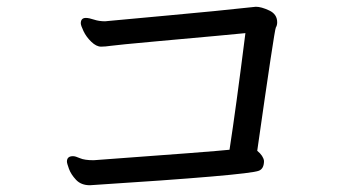

<svg xmlns="http://www.w3.org/2000/svg" viewBox="-20 -619 1040 568"><path d="M246 -71Q220 -71 205 -87Q190 -103 184 -119.5Q178 -136 178 -141Q178 -157 196 -157Q203 -157 216.5 -151Q230 -145 257 -145Q614 -171 659 -176Q678 -299 706 -521Q677 -518 621.5 -513Q566 -508 445.5 -497Q325 -486 308 -483.5Q291 -481 279 -481Q265 -481 250 -495.5Q235 -510 227 -527Q219 -544 219 -550Q219 -566 234 -566Q243 -566 258 -561Q273 -556 291 -556L301 -557Q341 -561 479.5 -573.5Q618 -586 737 -599Q753 -599 776.5 -588Q800 -577 800 -553Q800 -544 796 -537.5Q792 -531 741 -173Q759 -158 761 -143Q761 -120 746 -114Q715 -101 246 -71Z"/></svg>

Font: LXGW WenKai Lite
Style: Bold
Weight: 700
Designer: LXGW / Fontworks Inc.
Foundry: LXGW / Fontworks Inc.
Version: Version 1.330;April 28, 2024